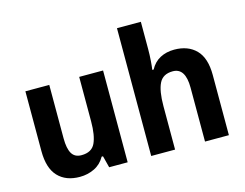

<svg xmlns="http://www.w3.org/2000/svg" viewBox="-104 -927 1407 1103"><g transform="rotate(-15 600.0 -375.0)"><path d="M530 -546V0H420L402 -70H394Q371 -29 331 -9.5Q291 10 244 10Q161 10 114.5 -39.5Q68 -89 68 -190V-546H210V-228Q210 -168 227.5 -138Q245 -108 285 -108Q346 -108 367 -153Q388 -198 388 -282V-546Z M812 -600Q812 -563 809.5 -529.5Q807 -496 804 -476H812Q834 -517 871 -536.5Q908 -556 955 -556Q1037 -556 1084.5 -507.5Q1132 -459 1132 -358V0H990V-321Q990 -438 915 -438Q856 -438 834 -393Q812 -348 812 -259V0H670V-760H812Z"/></g></svg>

Font: Noto Sans SemiCondensed
Style: Bold
Weight: 700
Width: 4
Designer: Monotype Design Team
Foundry: Monotype Imaging Inc.
Version: Version 2.013; ttfautohint (v1.8.4.7-5d5b)